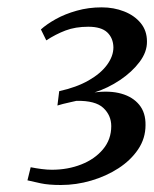

<svg xmlns="http://www.w3.org/2000/svg" viewBox="-20 -928 430 535"><path d="M149.5 -412.5Q115.5 -412.5 93.5 -417.2Q71.5 -422 56.5 -425.5L65.5 -462Q80.5 -459 96 -457Q111.5 -455 124.5 -455Q169 -455 206.5 -469.8Q244 -484.5 267 -512Q290 -539.5 290 -576.5Q290 -606.5 268 -627.2Q246 -648 193 -647Q186.5 -645.5 176.2 -643.2Q166 -641 156 -638.5Q146 -636 140 -634L145 -674Q193 -684.5 226.8 -703.8Q260.5 -723 278.2 -747.2Q296 -771.5 296 -796Q295.5 -822 278.8 -837.8Q262 -853.5 226 -853.5Q190 -853.5 162.5 -843Q135 -832.5 109 -815.5L94 -846Q110 -860.5 135.5 -874.8Q161 -889 193.8 -898.2Q226.5 -907.5 263.5 -907.5Q297 -907.5 325.8 -896.2Q354.5 -885 372 -863.8Q389.5 -842.5 389.5 -812.5Q390 -783.5 369 -755.5Q348 -727.5 314.5 -705Q281 -682.5 243.5 -670.5Q286.5 -676 318.2 -667Q350 -658 368 -636Q386 -614 385.5 -579.5Q385.5 -542.5 365 -512Q344.5 -481.5 310.2 -459.2Q276 -437 234.2 -424.8Q192.5 -412.5 149.5 -412.5Z"/></svg>

Font: Merriweather 48pt Medium
Style: Italic
Weight: 500
Italic angle: -7.8°
Version: Version 2.101